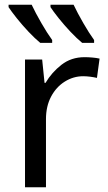

<svg xmlns="http://www.w3.org/2000/svg" viewBox="-20 -786 453 806"><path d="M335 -546Q350 -546 367.5 -544.5Q385 -543 398 -540L387 -459Q374 -462 358.5 -464Q343 -466 329 -466Q288 -466 252 -443.5Q216 -421 194.5 -380.5Q173 -340 173 -286V0H85V-536H157L167 -438H171Q197 -482 238 -514Q279 -546 335 -546ZM289 -766Q305 -732 329.5 -689.5Q354 -647 375 -618V-606H325Q303 -624 276 -652.5Q249 -681 226 -710Q203 -739 192 -756V-766ZM113 -766Q129 -732 153.5 -689.5Q178 -647 199 -618V-606H149Q127 -624 100 -652.5Q73 -681 50 -710Q27 -739 16 -756V-766Z"/></svg>

Font: Noto IKEA Simplified Chinese
Style: Regular
Weight: 400
Designer: Monotype Design Team
Foundry: Monotype Imaging Inc.
Version: Version 1.100